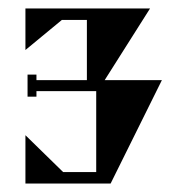

<svg xmlns="http://www.w3.org/2000/svg" viewBox="-20 -794 442 453"><path d="M40 -361V-475L129 -388H207V-579H66V-566H45V-618H66V-605H185V-747H126L40 -676V-774H334L227 -605H362L241 -361Z"/></svg>

Font: Chokokutai
Style: Regular
Weight: 400
Designer: 108号,108go
Foundry: Font Zone 108
Version: Version 1.000; ttfautohint (v1.8.3)